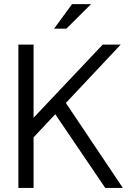

<svg xmlns="http://www.w3.org/2000/svg" viewBox="-20 -918 640 938"><path d="M69.8 0V-700.2H144V-342.8L481.9 -700.2H569.8L301.8 -415L580.1 0H494.1L250 -359.9L144 -247.1V0ZM332 -897.9H424.8L304.2 -777.8H244.1Z"/></svg>

Font: LT Superior
Style: Regular
Weight: 400
Designer: Daniel Lyons
Foundry: LyonsType
Version: Version 1.000